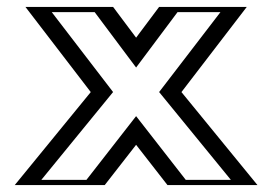

<svg xmlns="http://www.w3.org/2000/svg" viewBox="-20 -533 784 553"><path d="M699 0H485L372 -145L259 0H45L264 -268L76 -513H283L372 -394L461 -513H668L480 -268ZM667.4 -15H492.3L372 -169.4L251.7 -15H76.6L283.1 -267.7L106.4 -498H275.5L372 -369L468.5 -498H637.6L460.9 -267.7ZM667.4 -15 460.9 -267.7 637.6 -498H468.5L372 -369L275.5 -498H106.4L283.1 -267.7L76.6 -15H251.7L372 -169.4L492.3 -15ZM699 0 480 -268 668 -513H461L372 -394L283 -513H76L264 -268L45 0H259L372 -145L485 0ZM644.9 -15H515L372 -198.5L229 -15H99.1L305.7 -267.9L129.1 -498H252.7L372 -338.5L491.3 -498H614.9L438.3 -267.9ZM721.5 0 502.6 -267.8 690.7 -513H438.2L372 -424.5L305.8 -513H53.3L241.4 -267.8L22.5 0H281.7L372 -115.9L462.3 0Z"/></svg>

Font: Hussar Outliner
Style: Regular
Weight: 700
Foundry: Cannot Into Space Fonts
Version: Version 0.92